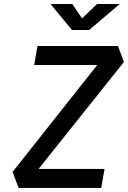

<svg xmlns="http://www.w3.org/2000/svg" viewBox="-20 -918 626 938"><path d="M70.8 0 41.5 -78.1 455.1 -600.6H147L163.1 -693.4H556.2L585.4 -615.2L168.5 -92.8H490.7L474.6 0ZM331.5 -771.5 227.1 -898.4H333L380.9 -828.1L454.1 -898.4H564.9L415.5 -771.5Z"/></svg>

Font: Cascadia Mono
Style: Italic
Weight: 400
Italic angle: -10°
Monospace: yes
Designer: Aaron Bell
Foundry: Saja Typeworks
Version: Version 2404.023; ttfautohint (v1.8.4)